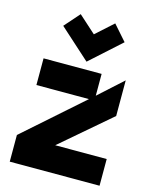

<svg xmlns="http://www.w3.org/2000/svg" viewBox="-119 -873 747 950"><g transform="rotate(15 254.5 -398.0)"><path d="M24.4 0V-136.7L322.8 -400.4H53.7V-537.1H351.1V-425.3L474.6 -537.1V-354.5L220.7 -136.7H484.4V0ZM174.8 -795.9 263.2 -716.3 351.6 -795.9 420.4 -717.8 263.2 -576.2 106 -717.8Z"/></g></svg>

Font: New Shape
Style: Bold
Weight: 700
Designer: Wojciech Kalinowski "wmk69" (wmk69@o2.pl)
Foundry: Wojciech Kalinowski "wmk69" (wmk69@o2.pl)
Version: Version 2.1.1; 2021-05-14